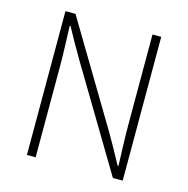

<svg xmlns="http://www.w3.org/2000/svg" viewBox="-99 -754 833 850"><g transform="rotate(15 317.5 -329.5)"><path d="M98 0H138V-416C138 -479 135 -538 133 -601H137C160 -558 186 -512 212 -468L492 0H537V-659H497V-249C497 -186 500 -123 502 -58H498C475 -102 449 -147 424 -191L144 -659H98Z"/></g></svg>

Font: Source Sans Pro Light
Style: Regular
Weight: 300
Designer: Paul D. Hunt
Foundry: Adobe Systems Incorporated
Version: Version 3.006;hotconv 1.0.111;makeotfexe 2.5.65597